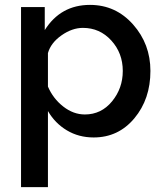

<svg xmlns="http://www.w3.org/2000/svg" viewBox="-20 -552 668 785"><path d="M363 10Q302 10 253.5 -19Q205 -48 176 -98V213H66V-523H163V-429Q228 -532 348 -532Q453 -532 524 -452Q595 -372 595 -262Q595 -147 529.5 -68.5Q464 10 363 10ZM327 -84Q394 -84 438 -137.5Q482 -191 482 -262Q482 -335 435 -386.5Q388 -438 319 -438Q275 -438 231.5 -407.5Q188 -377 176 -335V-198Q197 -149 238.5 -116.5Q280 -84 327 -84Z"/></svg>

Font: Raleway
Style: Regular
Weight: 600
Designer: Matt McInerney, Pablo Impallari, Rodrigo Fuenzalida
Foundry: Matt McInerney, Pablo Impallari, Rodrigo Fuenzalida
Version: Version 1.000;PS 001.001;hotconv 1.0.56; ttfautohint (v1.5)